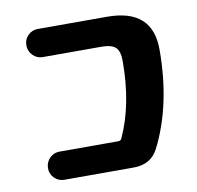

<svg xmlns="http://www.w3.org/2000/svg" viewBox="-64 -586 669 652"><g transform="rotate(-10 270.5 -260.0)"><path d="M310 -97Q319 -97 322 -105Q372 -213 372 -363Q372 -397 358 -410Q344 -423 309 -423H107Q87 -423 73 -437.5Q59 -452 59 -472Q59 -492 73 -506Q87 -520 107 -520H346Q502 -520 502 -380Q502 -189 431 -49Q406 0 346 0H107Q87 0 73 -14Q59 -28 59 -48Q59 -68 73 -82.5Q87 -97 107 -97Z"/></g></svg>

Font: Rounded Mplus 1c Bold
Style: Bold
Weight: 700
Version: Version 1.059.20150529